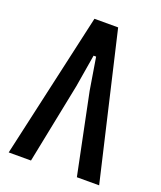

<svg xmlns="http://www.w3.org/2000/svg" viewBox="-131 -918 725 866"><g transform="rotate(20 231.5 -484.5)"><path d="M14.6 -135.3 171.9 -834H285.6L448.7 -135.3H341.8L262.7 -521L237.3 -676.3H225.1L199.2 -521L121.6 -135.3Z"/></g></svg>

Font: Fjalla One
Style: Regular
Weight: 400
Designer: Irina Smirnova, Eben Sorkin
Foundry: Sorkin Type
Version: Version 1.002; ttfautohint (v1.8.4.7-5d5b);gftools[0.9.25]